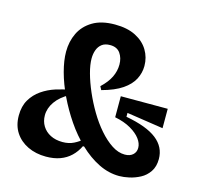

<svg xmlns="http://www.w3.org/2000/svg" viewBox="-101 -785 954 909"><g transform="rotate(15 376.0 -330.5)"><path d="M558 13Q506 13 456.5 -11.5Q407 -36 362.5 -78.5Q318 -121 282 -174Q246 -227 219 -283.5Q192 -340 177.5 -394Q163 -448 163 -491Q163 -541 183 -582.5Q203 -624 245.5 -649.5Q288 -675 354 -675Q415 -675 456 -654Q497 -633 518 -598Q539 -563 539 -521Q539 -487 523 -456Q507 -425 470.5 -400Q434 -375 371 -358L362 -375Q394 -405 408.5 -435Q423 -465 423 -497Q423 -529 407 -552Q391 -575 357 -575Q332 -575 317 -563.5Q302 -552 295 -533Q288 -514 288 -491Q288 -461 299 -420.5Q310 -380 329.5 -335Q349 -290 374.5 -247Q400 -204 430.5 -169Q461 -134 493 -113Q525 -92 557 -92Q582 -92 596.5 -105Q611 -118 611 -139Q611 -161 594.5 -183Q578 -205 546 -223.5Q514 -242 468 -251V-354H698V-259L519 -286V-267Q622 -248 670.5 -210Q719 -172 719 -113Q719 -76 702 -51Q685 -26 659.5 -12.5Q634 1 607 7Q580 13 558 13ZM199 14Q149 14 109.5 -5Q70 -24 47.5 -58.5Q25 -93 25 -141Q25 -187 44 -219Q63 -251 93.5 -272Q124 -293 160 -304.5Q196 -316 229 -321L233 -297Q189 -273 166.5 -241Q144 -209 144 -174Q144 -145 158 -122Q172 -99 197.5 -86Q223 -73 257 -73Q288 -73 312 -85Q336 -97 358 -116L378 -79H356Q342 -50 320 -29Q298 -8 268 3Q238 14 199 14Z"/></g></svg>

Font: Bricolage Grotesque 17pt SemiBold
Style: Regular
Weight: 600
Version: Version 1.001;gftools[0.9.33.dev8+g029e19f]